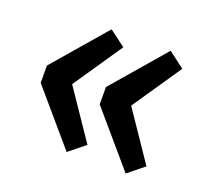

<svg xmlns="http://www.w3.org/2000/svg" viewBox="-84 -589 692 639"><g transform="rotate(20 261.5 -269.5)"><path d="M209 -52 49 -239V-300L210 -487L267 -444L133 -247V-294L266 -98ZM418 -52 258 -239V-300L419 -487L476 -444L342 -247V-294L475 -98Z"/></g></svg>

Font: Bitter Thin SemiBold
Style: Regular
Weight: 600
Version: Version 2.002